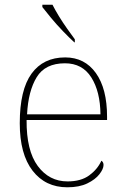

<svg xmlns="http://www.w3.org/2000/svg" viewBox="-20 -786 529 816"><path d="M266 10Q173 10 118.5 -60.5Q64 -131 64 -262Q64 -404 114 -473Q164 -542 257 -542Q340 -542 387.5 -475.5Q435 -409 435 -290V-276H93Q92 -146 140.5 -80.5Q189 -15 267 -15Q324 -15 359 -40.5Q394 -66 411 -103Q420 -97 420 -85Q420 -68 402.5 -45.5Q385 -23 351 -6.5Q317 10 266 10ZM407 -300Q406 -397 368 -457Q330 -517 256 -517Q172 -517 136 -458Q100 -399 95 -300ZM296 -606Q276 -624 248.5 -652.5Q221 -681 197 -710Q173 -739 160 -756V-766H203Q214 -744 230.5 -717Q247 -690 265.5 -664Q284 -638 298 -619V-606Z"/></svg>

Font: Noto Serif Tamil Thin
Style: Regular
Weight: 100
Designer: Indian Type Foundry, Tom Grace, and the Monotype Design Team
Foundry: Monotype Imaging Inc.
Version: Version 2.004; ttfautohint (v1.8.4.7-5d5b)